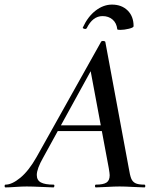

<svg xmlns="http://www.w3.org/2000/svg" viewBox="-58 -815 681 835"><path d="M-34 -12Q-6 -12 30.5 -42Q67 -72 101 -132L382 -634Q384 -637 390 -637Q393 -637 396 -636Q399 -635 400 -633L502 -84Q507 -53 512.5 -39Q518 -25 530.5 -18.5Q543 -12 570 -12Q574 -12 574 -6Q574 0 570 0Q555 0 521 -2Q485 -4 462 -4Q440 -4 406 -2Q374 0 359 0Q355 0 355 -6Q355 -12 359 -12Q391 -12 405 -21Q419 -30 419 -53Q419 -60 415 -84L333 -523L379 -583L130 -130Q102 -81 102 -54Q102 -31 120 -21.5Q138 -12 175 -12Q179 -12 178.5 -6Q178 0 174 0Q161 0 125 -2Q81 -4 58 -4Q37 -4 9 -2Q-19 0 -34 0Q-38 0 -38 -6Q-38 -12 -34 -12ZM194 -270H411L413 -245H179ZM388 -745Q345 -745 319 -692Q316 -689 313 -689Q309 -689 305 -691Q301 -693 302 -695Q324 -743 358 -769Q392 -795 429 -795Q471 -795 497 -769.5Q523 -744 523 -701Q523 -695 502.5 -690Q482 -685 465 -685Q452 -685 452 -688Q449 -715 431.5 -730Q414 -745 388 -745Z"/></svg>

Font: Cormorant Infant SemiBold
Style: Italic
Weight: 600
Italic angle: -10°
Designer: Christian Thalmann (Catharsis Fonts)
Foundry: Catharsis Fonts
Version: Version 4.000